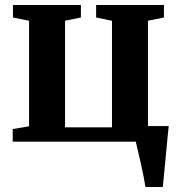

<svg xmlns="http://www.w3.org/2000/svg" viewBox="-20 -563 727 763"><path d="M558 180Q555.5 162.5 550.5 137.5Q545.5 112.5 539.5 85.8Q533.5 59 528 36Q522.5 13 519.5 0H30.5V-50L95.5 -61V-480.5L31.5 -493.5V-543H301.5V-493.5L238.5 -480.5V-57H425V-480.5L362 -493.5V-543H631.5V-493.5L568 -480.5V-62H650.5Q648.5 -45.5 646.2 -20.8Q644 4 641.2 32.5Q638.5 61 635.8 89.2Q633 117.5 630.8 141.2Q628.5 165 627 180Z"/></svg>

Font: Merriweather 48pt
Style: Bold
Weight: 700
Version: Version 2.100